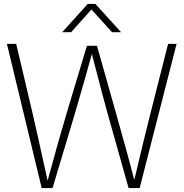

<svg xmlns="http://www.w3.org/2000/svg" viewBox="-20 -952 930 972"><path d="M874 -730 687 0H631L524 -380Q506 -443 445 -679Q422 -593 360 -380L246 0H191L15 -730H62L142 -391Q163 -303 221 -37Q278 -248 321 -391L420 -720H471L564 -391Q635 -139 660 -41Q703 -226 745 -391L831 -730ZM295 -789 424 -932H463L593 -789H547L443 -904L340 -789Z"/></svg>

Font: Nacelle UltraLight
Style: Regular
Weight: 200
Designer: Sora Sagano
Foundry: Sora Sagano
Version: Version 1.000;FEAKit 1.0